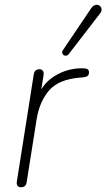

<svg xmlns="http://www.w3.org/2000/svg" viewBox="-20 -781 447 807"><path d="M68 6Q58 6 53.5 -0.5Q49 -7 51 -19L122 -469Q124 -480 130 -485Q136 -490 146 -490Q155 -490 160 -483.5Q165 -477 163 -465L148 -370H137Q158 -430 210.5 -462Q263 -494 324 -494Q341 -494 347.5 -490.5Q354 -487 354 -477Q354 -467 349 -462.5Q344 -458 330 -456L318 -455Q227 -448 186.5 -401Q146 -354 134 -280L92 -15Q91 -5 85 0.5Q79 6 68 6ZM270 -555Q265 -548 258.5 -547Q252 -546 247.5 -549Q243 -552 241.5 -558Q240 -564 245 -571L363 -746Q370 -756 377.5 -759Q385 -762 391.5 -760.5Q398 -759 402.5 -753.5Q407 -748 407 -740.5Q407 -733 401 -725Z"/></svg>

Font: Nunito ExtraLight ExtraLight
Style: Italic
Weight: 250
Italic angle: -9°
Version: Version 3.602